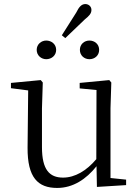

<svg xmlns="http://www.w3.org/2000/svg" viewBox="-20 -913 688 947"><path d="M208 -621C234 -621 257 -639 257 -667C257 -695 234 -713 208 -713C184 -713 161 -695 161 -667C161 -639 184 -621 208 -621ZM285 -739 302 -725 398 -817C419 -834 431 -846 431 -864C431 -882 416 -893 401 -893C383 -893 370 -880 356 -851ZM421 -621C447 -621 469 -639 469 -667C469 -695 447 -713 421 -713C396 -713 374 -695 374 -667C374 -639 396 -621 421 -621ZM458 9 602 0V-27L525 -35V-379L529 -506L519 -518L373 -504V-477L456 -469L455 -128C407 -71 350 -37 291 -37C224 -37 187 -76 187 -187V-379L191 -506L181 -518L34 -504V-478L119 -467L116 -185C115 -37 167 14 262 14C340 14 405 -29 456 -93Z"/></svg>

Font: Noto Serif CJK HK Light
Style: Regular
Weight: 300
Designer: Ryoko NISHIZUKA 西塚涼子 (kana & ideographs); Frank Grießhammer (Latin, Greek & Cyrillic); Wenlong ZHANG 张文龙 (bopomofo); San
Foundry: Adobe
Version: Version 2.001;hotconv 1.1.0;makeotfexe 2.6.0